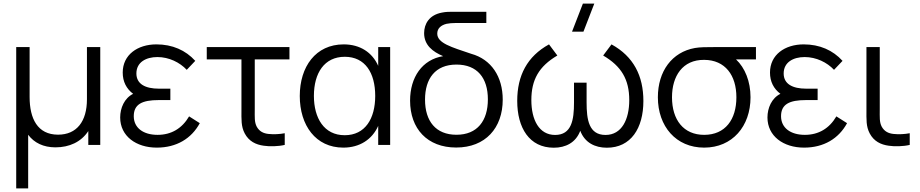

<svg xmlns="http://www.w3.org/2000/svg" viewBox="-20 -800 5079 1060"><path d="M135.5 240V-56C168.5 -11.5 220 13.5 286 13.5C362.5 13.5 428 -16 467.5 -76.5V0H533.5V-540H460V-252C460 -130 404 -56.5 300.5 -56.5C187 -56.5 143.5 -145.5 143.5 -264.5V-540H69.5V240Z M845.5 15C954.5 15 1037 -35 1083 -120L1024 -157.5C985 -91 926 -55.5 850 -55.5C770.5 -55.5 718.5 -94.5 718.5 -158.5C718.5 -224.5 764.5 -247.5 856.5 -247.5H920.5V-310.5H857C782.5 -310.5 733 -336 733 -394.5C733 -456 785.5 -485 849 -485C913 -485 972.5 -455.5 1011 -414.5L1058 -464C1004.5 -523 931.5 -555 843.5 -555C739.5 -555 657.5 -497.5 657.5 -399.5C657.5 -349 678 -310 715 -282C666.5 -258 643.5 -203.5 643.5 -151.5C643.5 -48.5 731.5 15 845.5 15Z M1436 4.5C1468.5 9.5 1516.5 8.5 1552 0V-64.5C1524 -59 1491 -57.5 1462.5 -60.5C1434 -63.5 1412 -74.5 1397.5 -100.5C1384 -126.5 1386.5 -152.5 1386.5 -198.5V-472H1578V-540H1121.5V-472H1313V-195.5C1313 -140 1310.5 -102.5 1331 -63.5C1354 -20 1392 -1.5 1436 4.5Z M1875.5 15C1965 15 2034.5 -29.5 2068 -105V0H2134V-540H2068V-436.5C2035 -511 1967.5 -555 1877.5 -555C1722.5 -555 1635 -431.5 1635 -270C1635 -108.5 1722.5 15 1875.5 15ZM1883 -53.5C1769 -53.5 1713 -148 1713 -270.5C1713 -396.5 1770.5 -486.5 1883.5 -486.5C1996 -486.5 2051.5 -397.5 2051.5 -270.5C2051.5 -145.5 1996.5 -53.5 1883 -53.5Z M2498.5 14.5C2660 14.5 2755.5 -93.5 2755.5 -250C2755.5 -376.5 2692.5 -472.5 2581.5 -503C2472 -540 2394 -561.5 2394 -614.5C2394 -643.5 2415 -661 2445 -668.5C2459.5 -671.5 2476.5 -673 2496 -673H2665V-735H2479.5C2461.5 -735 2441.5 -735 2420 -730.5C2349.5 -717.5 2321.5 -668 2321.5 -617C2321.5 -551 2368.5 -514.5 2426.5 -490C2311 -471.5 2244 -373.5 2244 -244.5C2244 -89.5 2339 14.5 2498.5 14.5ZM2500 -56C2386.5 -56 2326.5 -130.5 2326.5 -250C2326.5 -366 2383 -443.5 2500 -443.5C2615 -443.5 2673.5 -369.5 2673.5 -251.5C2673.5 -133.5 2615.5 -56 2500 -56Z M3138 -625H3201L3261 -780H3198ZM3037.5 15.5C3102 15.5 3159 -12 3183.5 -78C3208.5 -12 3265 15.5 3330.5 15.5C3463 15.5 3532 -92 3532 -242.5C3532 -381 3478 -488 3356 -555L3310 -493.5C3410.5 -434.5 3454 -361.5 3454 -247.5C3454 -141 3413 -55 3323 -55C3231 -55 3218.5 -139 3218.5 -234.5V-343.5H3149V-234.5C3149 -138 3136 -55 3044.5 -55C2956.5 -55 2913.5 -138 2913.5 -247.5C2913.5 -359.5 2955 -433.5 3057 -493.5L3011 -555C2891 -489 2835.5 -383.5 2835.5 -243C2835.5 -94.5 2902 15.5 3037.5 15.5Z M3867.5 15C4023 15 4123.5 -102.5 4123.5 -263C4123.5 -350.5 4093 -425.5 4043.5 -472H4153.5V-540H3921C3882.5 -540 3844.5 -540 3816.5 -535C3690 -512.5 3612 -407 3612 -263C3612 -102.5 3712 15 3867.5 15ZM3867.5 -55.5C3754 -55.5 3690 -138 3690 -263C3690 -380 3748.5 -470.5 3867.5 -469.5C3984.5 -469 4045.5 -383.5 4045.5 -263C4045.5 -140.5 3984.5 -55.5 3867.5 -55.5Z M4419 15C4528 15 4610.5 -35 4656.5 -120L4597.5 -157.5C4558.5 -91 4499.5 -55.5 4423.5 -55.5C4344 -55.5 4292 -94.5 4292 -158.5C4292 -224.5 4338 -247.5 4430 -247.5H4494V-310.5H4430.5C4356 -310.5 4306.5 -336 4306.5 -394.5C4306.5 -456 4359 -485 4422.5 -485C4486.5 -485 4546 -455.5 4584.5 -414.5L4631.5 -464C4578 -523 4505 -555 4417 -555C4313 -555 4231 -497.5 4231 -399.5C4231 -349 4251.5 -310 4288.5 -282C4240 -258 4217 -203.5 4217 -151.5C4217 -48.5 4305 15 4419 15Z M4886.5 4.5C4919 9.5 4967 8.5 5002.5 0V-64.5C4974.5 -59 4941.5 -57.5 4913 -60.5C4884.5 -63.5 4862.5 -74.5 4848 -100.5C4834.5 -126.5 4837 -152.5 4837 -198.5V-540H4763.5V-195.5C4763.5 -140 4761 -102.5 4781.5 -63.5C4804.5 -20 4842.5 -1.5 4886.5 4.5Z"/></svg>

Font: Manrope
Style: Regular
Weight: 400
Designer: Mikhail Sharanda
Foundry: Mikhail Sharanda
Version: Version 4.505